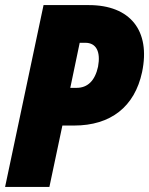

<svg xmlns="http://www.w3.org/2000/svg" viewBox="-20 -734 586 754"><path d="M0 0H174L225 -241H271C415 -241 509 -315 538 -451C572 -614 491 -714 329 -714H151ZM256 -389 293 -566H315C358 -566 376 -531 365 -472C353 -417 324 -389 281 -389Z"/></svg>

Font: Noto Sans Condensed Black
Style: Italic
Weight: 900
Width: 3
Italic angle: -12°
Designer: Monotype Design Team
Foundry: Monotype Imaging Inc.
Version: Version 2.013